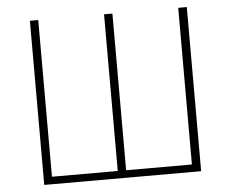

<svg xmlns="http://www.w3.org/2000/svg" viewBox="-52 -786 1016 846"><g transform="rotate(-5 456.5 -363.0)"><path d="M110 0H804V-726H766V-33H475V-726H438V-33H147V-726H110Z"/></g></svg>

Font: Source Han Sans JP ExtraLight
Style: Regular
Weight: 250
Designer: Ryoko NISHIZUKA 西塚涼子 (kana, bopomofo & ideographs); Paul D. Hunt (Latin, Greek & Cyrillic); Sandoll Communications 산돌커뮤니
Foundry: Adobe
Version: Version 2.001;hotconv 1.0.107;makeotfexe 2.5.65593